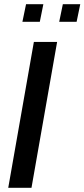

<svg xmlns="http://www.w3.org/2000/svg" viewBox="-20 -901 405 921"><path d="M19.5 0 142.5 -700H254L131 0ZM87.5 -796.5 105 -881H188L171 -796.5ZM264 -796.5 281.5 -881H365L347.5 -796.5Z"/></svg>

Font: Cabin Condensed SemiBold
Style: Italic
Weight: 600
Width: 3
Italic angle: -10°
Designer: Pablo Impallari
Foundry: Pablo Impallari. http://www.impallari.com Igino Marini. http://www.ikern.com
Version: Version 3.001; ttfautohint (v1.8.3)